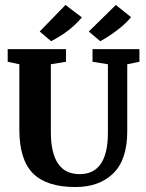

<svg xmlns="http://www.w3.org/2000/svg" viewBox="-20 -748 590 774"><path d="M186 -582 140 -621 244 -728 310 -678Q264 -622 186 -582ZM384 -582 338 -621 447 -728 508 -679Q489 -654 452 -626Q415 -598 384 -582ZM284 6Q168 6 113 -49Q58 -104 58 -226V-489L11 -499V-550H246V-499L185 -489V-216Q185 -46 301 -46Q415 -46 415 -213V-489L353 -499V-550H542V-499L493 -489V-219Q493 -104 436.5 -49Q380 6 284 6Z"/></svg>

Font: Aikya
Style: Bold
Weight: 700
Designer: Neelakash Kshetrimayum (Latin subset based on Merriweather by Eben Sorkin)
Foundry: Brand New Type
Version: Version 1.00 b005